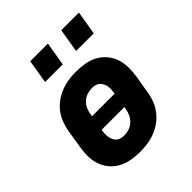

<svg xmlns="http://www.w3.org/2000/svg" viewBox="-203 -867 1007 1007"><g transform="rotate(-45 300.0 -364.0)"><path d="M258 8Q225 8 193.5 2.5Q162 -3 134.5 -17.5Q107 -32 87 -55.5Q67 -79 57 -108Q47 -137 46.5 -169.5Q46 -202 52 -235L68 -335Q73 -363 83 -390Q93 -417 111 -440.5Q129 -464 153.5 -481.5Q178 -499 205 -509.5Q232 -520 260 -524Q288 -528 316 -528Q348 -528 380 -522.5Q412 -517 439 -502.5Q466 -488 486 -464.5Q506 -441 516 -412Q526 -383 526.5 -350.5Q527 -318 522 -285L505 -185Q501 -157 490.5 -130Q480 -103 462 -79.5Q444 -56 419.5 -38.5Q395 -21 368 -10.5Q341 0 313 4Q285 8 258 8ZM210 -303H378V-304Q380 -317 381 -329.5Q382 -342 380 -353.5Q378 -365 372.5 -376Q367 -387 358.5 -394.5Q350 -402 338 -405Q326 -408 314 -408Q296 -408 277.5 -402Q259 -396 244.5 -382.5Q230 -369 222.5 -351.5Q215 -334 212 -316ZM260 -112Q278 -112 296 -118Q314 -124 328.5 -137.5Q343 -151 351 -168.5Q359 -186 362 -204L364 -217H196L195 -216Q193 -203 192.5 -190.5Q192 -178 194 -166.5Q196 -155 201 -144Q206 -133 214.5 -125.5Q223 -118 235 -115Q247 -112 260 -112ZM393 -604 415 -736H546L524 -604ZM163 -604 185 -736H316L294 -604Z"/></g></svg>

Font: Iosevka SS04 Heavy Extended
Style: Italic
Weight: 900
Width: 7
Italic angle: -9°
Monospace: yes
Designer: Belleve Invis
Foundry: Belleve Invis
Version: Version 19.0.0; ttfautohint (v1.8.4)